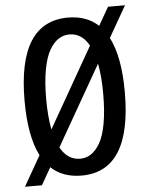

<svg xmlns="http://www.w3.org/2000/svg" viewBox="-54 -784 679 868"><g transform="rotate(-5 285.0 -350.0)"><path d="M284 11Q198.5 11 145.5 -39L101 39H24L102 -97.5Q56 -186.5 56 -348Q56 -706 284 -706Q368.5 -706 421.5 -656.5L469 -739H546L465 -597.5Q511 -508.5 511 -348Q511 11 284 11ZM154 -348Q154 -270 165.5 -208.5L372.5 -571Q340 -629.5 284 -629.5Q257 -629.5 234.5 -615Q212 -600.5 193.5 -569Q175 -537.5 164.5 -481.2Q154 -425 154 -348ZM284 -65.5Q311 -65.5 333.2 -80Q355.5 -94.5 374 -126Q392.5 -157.5 402.8 -214.2Q413 -271 413 -348Q413 -430 401.5 -486.5L194.5 -124.5Q227 -65.5 284 -65.5Z"/></g></svg>

Font: League Mono Narrow
Style: Regular
Weight: 400
Width: 3
Designer: Tyler Finck
Foundry: The League of Moveable Type / Tyler Finck
Version: Version 2.210